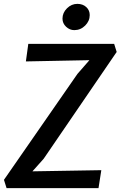

<svg xmlns="http://www.w3.org/2000/svg" viewBox="-20 -974 624 994"><path d="M14 0 0.5 -43 381 -591.5 443 -662.5 114 -656 126.5 -747H571L584 -705L206 -152L148 -87L504.5 -93L490 0ZM364.5 -818Q341 -818 322.2 -835.5Q303.5 -853 303.5 -877.5Q303.5 -908 326.8 -931Q350 -954 380.5 -954Q408.5 -954 426.5 -937.5Q444.5 -921 444.5 -896Q444.5 -865 420.8 -841.5Q397 -818 364.5 -818Z"/></svg>

Font: Merriweather Sans Italic
Style: Regular
Weight: 400
Italic angle: -7.5°
Designer: Eben Sorkin
Foundry: Eben Sorkin
Version: Version 1.008; ttfautohint (v1.7.19-72a1) -l 8 -r 50 -G 200 